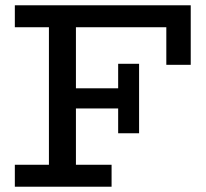

<svg xmlns="http://www.w3.org/2000/svg" viewBox="-20 -706 778 726"><path d="M36.1 -686H701.2V-460.9H608.9V-603H267.1V-372.1H426.8V-464.8H505.9V-202.1H426.8V-295.9H267.1V-83H401.9V0H36.1V-83H165V-603H36.1Z"/></svg>

Font: BioRhyme
Style: Regular
Weight: 400
Designer: Aoife Mooney
Foundry: Aoife Mooney Type
Version: Version 1.500;PS 001.500;hotconv 1.0.88;makeotf.lib2.5.64775